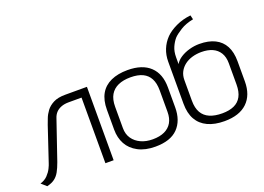

<svg xmlns="http://www.w3.org/2000/svg" viewBox="-103 -961 1688 1229"><g transform="rotate(-20 741.0 -346.0)"><path d="M343 -500Q293 -500 262 -484Q231 -468 213.5 -444.5Q196 -421 187 -397Q178 -373 172 -357L94 -124Q91 -113 80.5 -91.5Q70 -70 50.5 -49.5Q31 -29 0 -20L35 11Q68 3 88 -12Q108 -27 121.5 -51.5Q135 -76 148 -112L239 -378Q246 -400 260 -415Q274 -430 296 -438.5Q318 -447 347 -447H435V0H491V-500Z M977 -183V-319Q977 -412 924 -462Q871 -512 771 -512Q705 -512 657.5 -490.5Q610 -469 585.5 -426Q561 -383 561 -318V-183Q561 -127 584.5 -84Q608 -41 656 -15.5Q704 10 773 10Q876 10 926.5 -41.5Q977 -93 977 -183ZM921 -319V-173Q921 -130 904 -100.5Q887 -71 854 -55.5Q821 -40 773 -40Q728 -40 693 -56Q658 -72 637.5 -101.5Q617 -131 617 -173V-318Q617 -368 635.5 -399.5Q654 -431 689 -446.5Q724 -462 773 -462Q823 -462 855.5 -446.5Q888 -431 904.5 -399.5Q921 -368 921 -319Z M1260 -512Q1226 -512 1192 -502.5Q1158 -493 1131.5 -476Q1105 -459 1092 -436V-481Q1092 -522 1105 -551Q1118 -580 1136 -601Q1153 -619 1189 -641.5Q1225 -664 1277 -674L1270 -703Q1215 -697 1169.5 -675.5Q1124 -654 1096 -626Q1066 -595 1050.5 -556.5Q1035 -518 1035 -473V-187Q1035 -122 1059.5 -79Q1084 -36 1131 -14Q1178 8 1245 8Q1346 8 1399.5 -43Q1453 -94 1453 -187V-324Q1453 -386 1431 -427.5Q1409 -469 1366 -490.5Q1323 -512 1260 -512ZM1255 -459Q1298 -459 1329.5 -445Q1361 -431 1378.5 -402.5Q1396 -374 1396 -332V-187Q1396 -137 1379 -105.5Q1362 -74 1329 -59Q1296 -44 1248 -44Q1198 -44 1163 -59Q1128 -74 1110 -105.5Q1092 -137 1092 -187V-327Q1092 -359 1105 -383.5Q1118 -408 1140.5 -425Q1163 -442 1192.5 -450.5Q1222 -459 1255 -459Z"/></g></svg>

Font: AdventPro_ExpandedRegular
Style: ExpandedRegular
Weight: 400
Width: 7
Designer: VivaRado, Andreas Kalpakidis
Foundry: VivaRado, Andreas Kalpakidis
Version: Version 3.000